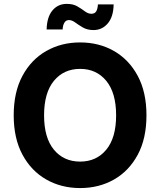

<svg xmlns="http://www.w3.org/2000/svg" viewBox="-20 -955 822 985"><path d="M391.1 9.8Q294.4 9.8 217.3 -34.2Q140.1 -78.1 95.2 -161.6Q50.3 -245.1 50.3 -363.3Q50.3 -482.4 95.2 -565.9Q140.1 -649.4 217.3 -693.4Q294.4 -737.3 391.1 -737.3Q487.8 -737.3 564.7 -693.4Q641.6 -649.4 686.5 -565.9Q731.4 -482.4 731.4 -363.3Q731.4 -244.1 686.5 -160.9Q641.6 -77.6 564.7 -33.9Q487.8 9.8 391.1 9.8ZM206.1 -363.3Q206.1 -248 256.6 -187Q307.1 -126 391.1 -126Q474.6 -126 525.1 -187Q575.7 -248 575.7 -363.3Q575.7 -479 525.1 -540.3Q474.6 -601.6 391.1 -601.6Q307.1 -601.6 256.6 -540.3Q206.1 -479 206.1 -363.3ZM460 -800.8Q428.2 -800.8 405.8 -813.7Q383.3 -826.7 366.2 -839.4Q349.1 -852.1 333.5 -852.1Q318.4 -852.1 310.3 -838.6Q302.2 -825.2 301.3 -803.7H219.2Q220.7 -867.2 248.8 -901.1Q276.9 -935.1 322.8 -935.1Q355 -935.1 376.7 -922.4Q398.4 -909.7 415.3 -897Q432.1 -884.3 448.7 -884.3Q465.8 -884.3 473.4 -896.5Q481 -908.7 482.4 -932.6H563Q562 -869.1 533 -835Q503.9 -800.8 460 -800.8Z"/></svg>

Font: Konkhmer Sleokchher
Style: Regular
Weight: 400
Designer: Suon May Sophanith
Version: Version 1.000; ttfautohint (v1.8.4.7-5d5b);gftools[0.9.23]